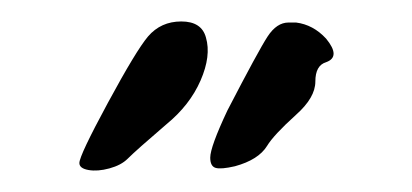

<svg xmlns="http://www.w3.org/2000/svg" viewBox="-20 -832 384 179"><path d="M118 -798Q107 -785 80.5 -736Q54 -687 54 -680Q54 -675 62.5 -673.5Q71 -672 82 -675Q93 -678 99 -684Q107 -692 135 -716Q157 -734 167 -757Q177 -780 172 -797Q168 -812 149 -812Q130 -812 118 -798ZM249 -811Q238 -811 229.5 -798Q221 -785 192 -729Q176 -695 176 -685Q176 -677 181 -675.5Q186 -674 199 -677Q221 -683 229 -696Q235 -706 256 -725Q274 -741 274 -756Q274 -771 284 -774Q298 -779 284 -796Q272 -809 256 -811Z"/></svg>

Font: Daniel
Style: Regular
Weight: 400
Version: Version 1.1